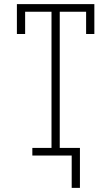

<svg xmlns="http://www.w3.org/2000/svg" viewBox="-20 -755 540 932"><path d="M328 157V0H137V-37H230V-698H102V-590H62V-735H438V-590H398V-698H270V-37H368V157Z"/></svg>

Font: Iosevka Slab Extralight
Style: Regular
Weight: 200
Monospace: yes
Designer: Belleve Invis
Foundry: Belleve Invis
Version: Version 11.1.1; ttfautohint (v1.8.3)